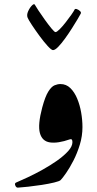

<svg xmlns="http://www.w3.org/2000/svg" viewBox="-20 -881 460 906"><path d="M265.1 -484.4Q292.5 -484.4 312 -465.3Q331.5 -446.3 344.2 -415.8Q356.9 -385.3 363 -349.9Q369.1 -314.5 369.1 -281.2Q369.1 -239.3 356.7 -198.5Q344.2 -157.7 326.4 -123Q308.6 -88.4 291.7 -64.2Q274.9 -40 266.1 -31.2Q260.7 -25.9 235.6 -19.8Q210.4 -13.7 177.2 -8.5Q144 -3.4 113 0Q82 3.4 64.5 4.4Q56.6 4.9 52.2 -5.6Q47.9 -16.1 55.7 -19.5Q78.1 -28.8 111.8 -44.7Q145.5 -60.5 181.9 -80.8Q218.3 -101.1 250 -123.5Q281.7 -146 301.8 -168.2Q321.8 -190.4 321.8 -210.4Q321.8 -227.5 310.1 -223.6Q252.9 -203.6 215.8 -209Q178.7 -214.4 168.2 -253.4Q157.7 -292.5 179.2 -373.5Q193.4 -426.3 208.3 -449.5Q223.1 -472.7 237.5 -478.5Q252 -484.4 265.1 -484.4ZM110.4 -797.4Q105 -810.5 112.8 -827.9Q120.6 -845.2 131.3 -855.7Q142.1 -866.2 145.5 -856.9Q147.9 -852.1 161.1 -832Q174.3 -812 191.4 -788.1Q208.5 -764.2 222.9 -746.8Q237.3 -729.5 241.7 -729.5Q248 -729.5 261.5 -742.9Q274.9 -756.3 289.8 -775.4Q304.7 -794.4 316.7 -811.5Q328.6 -828.6 332 -835.9Q334.5 -840.8 342.8 -837.9Q351.1 -835 357.7 -828.6Q364.3 -822.3 360.8 -816.4Q357.9 -810.5 346.7 -791.5Q335.4 -772.5 319.8 -747.8Q304.2 -723.1 287.1 -699.5Q270 -675.8 254.9 -660.2Q239.7 -644.5 230 -644.5Q222.7 -644.5 204.8 -664.1Q187 -683.6 166.7 -711.2Q146.5 -738.8 130.4 -763.2Q114.3 -787.6 110.4 -797.4Z"/></svg>

Font: Awami Nastaliq
Style: Regular
Weight: 400
Designer: Peter Martin, SIL International
Foundry: SIL International
Version: Version 3.100